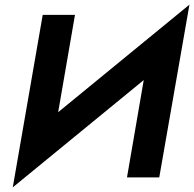

<svg xmlns="http://www.w3.org/2000/svg" viewBox="-20 -764 836 827"><path d="M754 -546 796 -744 77 -155 35 43ZM303 -700H164L35 43L201 -110ZM796 -744 628 -587 527 0H666Z"/></svg>

Font: Jost SemiBold
Style: Italic
Weight: 600
Italic angle: -5°
Version: Version 3.710